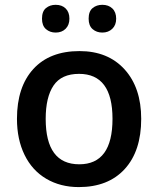

<svg xmlns="http://www.w3.org/2000/svg" viewBox="-20 -760 651 790"><path d="M49.8 0ZM561 -271Q561 -138.7 493.2 -64.5Q425.3 9.8 304.2 9.8Q228.5 9.8 170.4 -24.4Q112.3 -58.6 81.1 -122.6Q49.8 -186.5 49.8 -271Q49.8 -402.3 117.2 -476.1Q184.6 -549.8 307.1 -549.8Q424.3 -549.8 492.7 -474.4Q561 -398.9 561 -271ZM168 -271Q168 -84 306.2 -84Q442.9 -84 442.9 -271Q442.9 -456.1 305.2 -456.1Q232.9 -456.1 200.4 -408.2Q168 -360.4 168 -271ZM152.8 -683.1Q152.8 -713.4 169.2 -726.8Q185.5 -740.2 209 -740.2Q234.9 -740.2 250.2 -725.1Q265.6 -710 265.6 -683.1Q265.6 -657.2 250 -641.6Q234.4 -626 209 -626Q185.5 -626 169.2 -640.1Q152.8 -654.3 152.8 -683.1ZM344.7 -683.1Q344.7 -713.4 361.1 -726.8Q377.4 -740.2 400.9 -740.2Q426.8 -740.2 442.4 -725.1Q458 -710 458 -683.1Q458 -656.7 441.9 -641.4Q425.8 -626 400.9 -626Q377.4 -626 361.1 -640.1Q344.7 -654.3 344.7 -683.1Z"/></svg>

Font: Open Sans Semibold
Style: Regular
Weight: 600
Foundry: Ascender Corporation
Version: Version 1.10; ttfautohint (v1.5.65-e2d9)